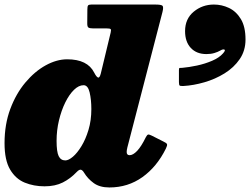

<svg xmlns="http://www.w3.org/2000/svg" viewBox="-31 -800 1100 845"><path d="M699 -146Q659.5 -66 595.8 -20.5Q532 25 450.5 25Q408 25 381.5 5.8Q355 -13.5 339 -40Q334.5 -48.5 328 -52Q319.5 -57 306 -42.5Q279 -14 245.5 3Q212 20 165 20Q118 20 78 3.8Q38 -12.5 13.5 -53.8Q-11 -95 -11 -170Q-11 -252.5 14.2 -320.2Q39.5 -388 80.8 -437Q122 -486 170.2 -512.5Q218.5 -539 264.5 -539Q354 -539 383.5 -480.5Q393.5 -461 400.5 -458.8Q407.5 -456.5 412.5 -476L456 -656.5Q459 -669 455.8 -672Q452.5 -675 437 -675H378.5Q364 -675 358.2 -678.8Q352.5 -682.5 353 -699.5L353.5 -758.5Q353.5 -771.5 356.5 -775.8Q359.5 -780 371 -780H652Q679 -780 684.2 -774.5Q689.5 -769 684 -747L529.5 -151Q526.5 -139 526.5 -131Q526.5 -117 539.5 -117Q554.5 -117 572.8 -136.2Q591 -155.5 611 -196.5Q616.5 -207 621.2 -207.8Q626 -208.5 637 -203L687.5 -177.5Q702 -171 704 -165.5Q706 -160 699 -146ZM371 -320Q371 -361.5 363.5 -393.2Q356 -425 337 -425Q315.5 -425 294.5 -404.5Q273.5 -384 256.2 -349Q239 -314 228.5 -270.2Q218 -226.5 218 -180Q218 -132 227.2 -113Q236.5 -94 256.5 -94Q270.5 -94 289.8 -110.2Q309 -126.5 327.5 -156.8Q346 -187 358.5 -228.5Q371 -270 371 -320ZM783.5 -663Q783.5 -717 821.5 -748.5Q859.5 -780 910.5 -780Q945 -780 976.8 -765Q1008.5 -750 1029 -716.2Q1049.5 -682.5 1049.5 -626Q1049.5 -577 1024 -539.8Q998.5 -502.5 957.2 -477Q916 -451.5 868.2 -437.8Q820.5 -424 776 -421.5Q763 -421 759.8 -423.5Q756.5 -426 756.5 -439V-492Q756.5 -501 760 -501Q763.5 -501 771.5 -501.5Q800.5 -504 835.8 -511.5Q871 -519 902.5 -532.5Q934 -546 950.5 -565Q963 -579 956.5 -581.8Q950 -584.5 938.5 -577.5Q927 -571 912 -566.5Q897 -562 877.5 -562Q834 -562 808.8 -589Q783.5 -616 783.5 -663Z"/></svg>

Font: Besley* Fatface
Style: Italic
Weight: 900
Italic angle: -13°
Designer: Owen Earl
Foundry: indestructible type*
Version: Version 3.000; ttfautohint (v1.8.3)